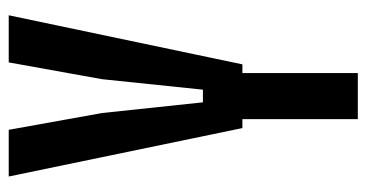

<svg xmlns="http://www.w3.org/2000/svg" viewBox="-220 -620 840 440"><g transform="rotate(-90 200.0 -400.0)"><path d="M147 0V-264.5H126.5L15.5 -800H122.5L161 -586L185.5 -355H214.5L238.5 -586L277 -800H385L272.5 -264.5H252.5V0Z"/></g></svg>

Font: Big Shoulders Medium
Style: Regular
Weight: 500
Designer: Patric King
Foundry: XO Type Co
Version: Version 2.002